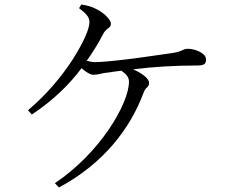

<svg xmlns="http://www.w3.org/2000/svg" viewBox="-20 -797 1040 850"><path d="M330 -761 340 -777C368 -773 391 -766 408 -756C436 -743 471 -711 471 -692C471 -683 467 -677 459 -672C451 -667 444 -659 438 -649C417 -608 392 -567 364 -528C378 -524 390 -522 401 -522C424 -522 473 -526 530 -533C558 -536 586 -540 615 -544C643 -548 669 -552 692 -555C738 -561 760 -564 776 -570C783 -573 790 -575 795 -578C800 -580 805 -581 811 -581C834 -581 862 -572 879 -558C888 -551 892 -543 892 -534C892 -517 888 -507 853 -507C757 -507 664 -502 569 -490C610 -473 640 -448 640 -431C640 -422 637 -415 631 -410C624 -405 619 -396 615 -385C556 -228 440 -74 241 33L223 14C320 -51 403 -138 461 -223C519 -308 551 -387 551 -436C551 -456 537 -471 517 -484C496 -481 475 -479 460 -476C447 -475 435 -473 424 -470C412 -467 401 -466 392 -466C379 -466 358 -480 341 -495C286 -422 217 -354 121 -290L104 -309C184 -376 251 -456 300 -531C348 -606 376 -668 376 -699C376 -722 361 -737 330 -761Z"/></svg>

Font: CJK Symbols
Style: Regular
Weight: 400
Designer: Ryoko NISHIZUKA 西塚涼子 (kana & ideographs); Frank Grießhammer (serif-style Latin); Paul D. Hunt (sans serif–style Latin); 
Foundry: Unicode
Version: Version 2.000;hotconv 1.1.0;makeotfexe 2.6.0